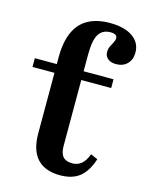

<svg xmlns="http://www.w3.org/2000/svg" viewBox="-101 -695 591 770"><g transform="rotate(15 194.5 -310.0)"><path d="M96 -208.1V-444.4Q96 -507.3 114.5 -548.8Q133.1 -590.3 169.8 -610.5Q206.5 -630.6 259.7 -630.6Q320.2 -630.6 354.4 -606.9Q388.7 -583.1 388.7 -541.9Q388.7 -512.9 371.4 -495.2Q354 -477.4 325 -477.4Q303.2 -477.4 290.7 -487.9Q278.2 -498.4 278.2 -515.3Q278.2 -529 283.5 -539.5Q288.7 -550 294 -559.7Q299.2 -569.4 299.2 -577.4Q299.2 -595.2 271.8 -595.2Q238.7 -595.2 223 -570.2Q207.3 -545.2 207.3 -485.5V-208.1ZM223.4 11.3Q160.5 11.3 128.2 -23.8Q96 -58.9 96 -128.2V-208.1H207.3V-106.5Q207.3 -75.8 219.8 -61.7Q232.3 -47.6 258.1 -47.6Q280.6 -47.6 296.4 -60.9Q312.1 -74.2 322.6 -102.4L351.6 -89.5Q334.7 -37.1 304.4 -12.9Q274.2 11.3 223.4 11.3ZM4.8 -379.8V-416.1H331.5V-379.8Z"/></g></svg>

Font: Playfair 9pt
Style: Bold
Weight: 700
Designer: Claus Eggers Sørensen
Foundry: Claus Eggers Sørensen
Version: Version 2.203